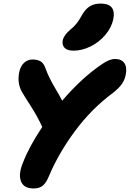

<svg xmlns="http://www.w3.org/2000/svg" viewBox="-20 -1045 731 1081"><path d="M394 -759.8Q359.9 -759.8 344.2 -775.1Q328.6 -790.5 333 -816.9Q339.4 -847.2 375 -877Q397.9 -895.5 412.4 -914.3Q426.8 -933.1 443.8 -963.9Q463.9 -997.6 488.5 -1011.2Q513.2 -1024.9 546.9 -1024.9Q634.8 -1024.9 618.2 -938Q608.4 -890.6 573.5 -849.1Q538.6 -807.6 490.2 -783.7Q441.9 -759.8 394 -759.8ZM169.9 16.1Q112.8 16.1 97.7 -25.4Q82.5 -66.9 110.8 -132.8Q143.6 -218.3 217.8 -330.1Q190.9 -389.6 152.8 -448.5Q114.7 -507.3 101.1 -532.2Q76.7 -578.6 87.9 -637.2Q95.2 -672.9 115.5 -691.4Q135.7 -710 163.1 -710Q189.5 -710 207.5 -700.2Q225.6 -690.4 235.8 -661.1Q254.9 -608.4 288.1 -552.7Q321.3 -497.1 330.1 -478Q439.5 -606 553.2 -683.1Q596.2 -712.9 627 -712.9Q664.1 -712.9 680.2 -689.5Q696.3 -666 688 -625Q682.6 -596.7 667.2 -573.7Q651.9 -550.8 617.2 -522.9Q496.6 -434.1 403.1 -308.3Q309.6 -182.6 254.9 -51.8Q238.8 -13.7 219.7 1.2Q200.7 16.1 169.9 16.1Z"/></svg>

Font: Shantell Sans Normal
Style: Italic
Weight: 800
Italic angle: -11.31°
Designer: Stephen Nixon, Anya Danilova, Shantell Martin
Foundry: Arrow Type
Version: Version 1.006;[559af2be0]